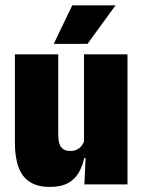

<svg xmlns="http://www.w3.org/2000/svg" viewBox="-20 -706 548 735"><path d="M203 -498V-190.5Q203 -170.5 207.2 -156.5Q211.5 -142.5 221.8 -135.2Q232 -128 249.5 -128Q263.5 -128 274 -133.2Q284.5 -138.5 292 -147.5Q299.5 -156.5 303 -167.5L332.5 -101H302.5Q296 -70.5 281.5 -45.2Q267 -20 240.5 -5.2Q214 9.5 170.5 9.5Q124 9.5 94.5 -9.2Q65 -28 51 -65.8Q37 -103.5 37 -160.5V-498ZM468 -498V0H303L308.5 -119.5L301.5 -128.5V-498ZM256.5 -685.5H421.5V-684.5L315 -538H186V-538.5Z"/></svg>

Font: Anek Odia SemiCondensed ExtraBold
Style: Regular
Weight: 800
Width: 4
Designer: Yesha Goshar & Mahesh Sahu (Odia), Yesha Goshar (Latin)
Foundry: Ek Type
Version: Version 1.003